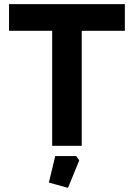

<svg xmlns="http://www.w3.org/2000/svg" viewBox="-20 -710 652 935"><path d="M24 -560V-690H588V-560H378V0H234V-560ZM218 179 249 50H351L366 71L311 205Z"/></svg>

Font: Oxanium ExtraLight
Style: Bold
Weight: 700
Version: Version 2.000